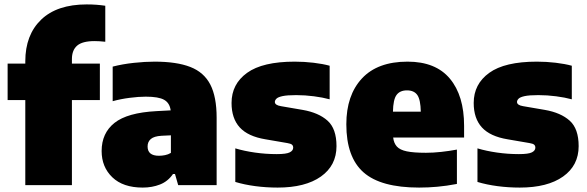

<svg xmlns="http://www.w3.org/2000/svg" viewBox="-20 -838 2657 869"><path d="M94.5 0V-385H14.5V-550H94.5V-560.5Q94.5 -680 166.2 -749Q238 -818 372.5 -818Q396 -818 416 -816.5Q436 -815 456.5 -812V-649Q429.5 -652 408 -652Q353 -652 329.2 -631.5Q305.5 -611 305.5 -570.5V-550H432V-385H305.5V0Z M626 11Q537 11 488.5 -35.5Q440 -82 440 -154.5Q440 -235.5 498.2 -281.8Q556.5 -328 687.5 -335L752.5 -338.5Q748 -372 723 -386.2Q698 -400.5 639.5 -400.5Q607.5 -400.5 566.8 -395.2Q526 -390 490 -380V-536.5Q534.5 -548 585.5 -553.5Q636.5 -559 680 -559Q779.5 -559 841.2 -535Q903 -511 931.8 -455.5Q960.5 -400 960.5 -305V0H786.5L772 -50.5H763Q740 -17 704.2 -3Q668.5 11 626 11ZM648 -175Q648 -133 699.5 -133Q712.5 -133 726.8 -135.8Q741 -138.5 753.5 -146V-225.5L711 -223.5Q677.5 -221.5 662.8 -209Q648 -196.5 648 -175Z M1236.5 11Q1185 11 1135.8 4.5Q1086.5 -2 1045 -14.5V-166.5Q1085 -154.5 1133.8 -147.5Q1182.5 -140.5 1232.5 -140.5Q1276 -140.5 1291.5 -148.5Q1307 -156.5 1307 -169.5Q1307 -178.5 1301.5 -183.2Q1296 -188 1280.5 -190.5L1181.5 -207.5Q1102.5 -220.5 1065.2 -261.2Q1028 -302 1028 -372Q1028 -457.5 1098.2 -508.2Q1168.5 -559 1314 -559Q1357 -559 1399 -554Q1441 -549 1472 -540.5V-388.5Q1441 -397 1401 -402.2Q1361 -407.5 1320.5 -407.5Q1279.5 -407.5 1258.8 -403Q1238 -398.5 1231 -391.2Q1224 -384 1224 -376.5Q1224 -362 1251.5 -357.5L1350.5 -340.5Q1422 -328 1462.5 -291.8Q1503 -255.5 1503 -176.5Q1503 -89 1432.5 -39Q1362 11 1236.5 11Z M1877 11Q1703.5 11 1625.5 -57.8Q1547.5 -126.5 1547.5 -275.5Q1547.5 -407 1618.2 -483Q1689 -559 1824.5 -559Q1952 -559 2016.2 -482Q2080.5 -405 2080.5 -268.5V-215.5H1759.5Q1762.5 -190 1776.2 -174.8Q1790 -159.5 1821.2 -153Q1852.5 -146.5 1908 -146.5Q1940.5 -146.5 1977 -150.5Q2013.5 -154.5 2048 -161V-5.5Q2001 3.5 1959.5 7.2Q1918 11 1877 11ZM1822 -429Q1790 -429 1774.8 -408.2Q1759.5 -387.5 1758.5 -332.5H1884.5Q1883.5 -387 1868.8 -408Q1854 -429 1822 -429Z M2332.5 11Q2281 11 2231.8 4.5Q2182.5 -2 2141 -14.5V-166.5Q2181 -154.5 2229.8 -147.5Q2278.5 -140.5 2328.5 -140.5Q2372 -140.5 2387.5 -148.5Q2403 -156.5 2403 -169.5Q2403 -178.5 2397.5 -183.2Q2392 -188 2376.5 -190.5L2277.5 -207.5Q2198.5 -220.5 2161.2 -261.2Q2124 -302 2124 -372Q2124 -457.5 2194.2 -508.2Q2264.5 -559 2410 -559Q2453 -559 2495 -554Q2537 -549 2568 -540.5V-388.5Q2537 -397 2497 -402.2Q2457 -407.5 2416.5 -407.5Q2375.5 -407.5 2354.8 -403Q2334 -398.5 2327 -391.2Q2320 -384 2320 -376.5Q2320 -362 2347.5 -357.5L2446.5 -340.5Q2518 -328 2558.5 -291.8Q2599 -255.5 2599 -176.5Q2599 -89 2528.5 -39Q2458 11 2332.5 11Z"/></svg>

Font: Encode Sans Black
Style: Regular
Weight: 900
Designer: Multiple Designers
Foundry: Impallari Type
Version: Version 3.002; ttfautohint (v1.8.3) -l 8 -r 50 -G 200 -x 14 